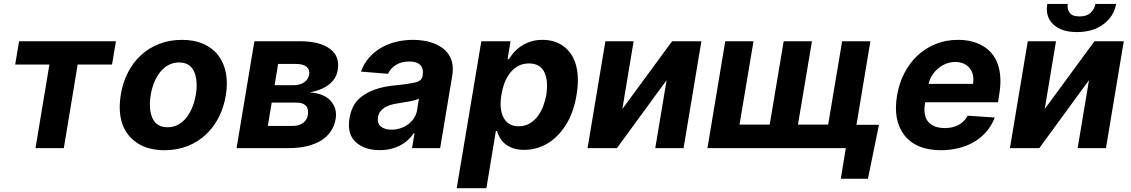

<svg xmlns="http://www.w3.org/2000/svg" viewBox="-20 -756 5771 980"><path d="M57.5 -426.5 77.4 -545.5H571.7L551.8 -426.5H376.4L305.8 0H161.2L232.2 -426.5Z M596.6 -273.1Q606.5 -333.8 632.5 -384.9Q658.4 -436.1 698.5 -473.4Q738.6 -510.7 791.7 -531.6Q844.8 -552.6 909.1 -552.6Q971.2 -552.6 1017.9 -532Q1064.6 -511.4 1093.6 -474.1Q1122.5 -436.8 1132.8 -384.4Q1143.1 -332 1132.5 -268.5Q1122.5 -208.1 1096.4 -157Q1070.3 -105.8 1030.2 -68.5Q990.1 -31.2 937 -10.3Q883.9 10.7 820 10.7Q736.9 10.7 681.8 -25.2Q625.7 -61.8 604.2 -124.1Q582.7 -186.4 596.6 -273.1ZM758.2 -152.7Q779.5 -106.5 834.9 -106.5Q857.2 -106.5 875.7 -113.6Q894.2 -120.7 909.3 -133Q924.4 -145.2 936.1 -161.6Q947.8 -177.9 956.5 -196.6Q965.2 -215.2 970.9 -235.1Q976.6 -255 979.8 -273.8Q990.8 -345.5 970.5 -391Q949.9 -437.1 893.8 -437.1Q871.8 -437.1 853.2 -430Q834.5 -422.9 819.4 -410.5Q804.3 -398.1 792.4 -381.6Q780.5 -365.1 771.8 -346.4Q763.1 -327.8 757.5 -307.9Q751.8 -288 748.9 -269.2Q737.9 -197.8 758.2 -152.7Z M1187.5 0 1278.4 -545.5H1510.7Q1611.5 -545.5 1663.7 -507.1Q1715.9 -468.8 1703.8 -398.1Q1700.3 -375.7 1688.7 -357.2Q1677.2 -338.8 1658.9 -324.4Q1640.6 -310 1615.8 -299.9Q1590.9 -289.8 1560.7 -284.4Q1633.9 -279.5 1668 -241.1Q1702.1 -202.1 1693.2 -148.8Q1688.2 -120 1675.8 -97.8Q1663.4 -75.6 1645.6 -59.1Q1627.8 -42.6 1605.5 -31.2Q1583.1 -19.9 1558.2 -13Q1533.4 -6 1507.3 -3Q1481.2 0 1455.6 0ZM1346.9 -113.3H1474.4Q1506.7 -113.3 1527 -128.6Q1547.2 -143.8 1551.5 -169.7Q1556.5 -199.9 1541.5 -216.1Q1526.6 -232.2 1494.3 -232.2H1366.8ZM1381.7 -321H1476.6Q1510.3 -321 1532.3 -335.8Q1554.3 -350.5 1558.2 -376.1Q1562.1 -400.9 1544.4 -415.3Q1526.6 -429.7 1491.1 -429.7H1399.5Z M1763.8 -152.3Q1774.1 -213.4 1808.6 -247.9Q1825.6 -264.9 1847.1 -277.5Q1868.6 -290.1 1892.9 -298.8Q1917.3 -307.5 1943.5 -312.7Q1969.8 -317.8 1996.8 -320.3Q2033.4 -323.9 2058.9 -327.8Q2084.5 -331.7 2100.9 -335.6Q2132.8 -343.4 2137.4 -369.3V-371.4Q2142.8 -405.9 2125.4 -424Q2108 -442.1 2069.2 -442.1Q2028.4 -442.1 2000.7 -424.5Q1973 -407 1960.2 -379.3L1822.4 -390.6Q1838.1 -432.9 1865.4 -463.4Q1892.8 -494 1927.9 -513.7Q1963.1 -533.4 2003.9 -543Q2044.7 -552.6 2087.4 -552.6Q2112.9 -552.6 2139.6 -548.8Q2166.2 -545.1 2190.9 -536Q2215.6 -527 2236.9 -511.9Q2258.2 -496.8 2272.7 -473.7Q2298.7 -432.9 2288 -367.9L2226.6 0H2083.1L2095.9 -75.6H2091.6Q2078.8 -56.5 2061.4 -40.7Q2044 -24.9 2022.2 -13.5Q2000.4 -2.1 1974.3 4.1Q1948.2 10.3 1918 10.3Q1840.9 10.3 1795.5 -30.9Q1750.7 -72.1 1763.8 -152.3ZM1978.7 -94.1Q2001.4 -94.1 2023.3 -101.2Q2045.1 -108.3 2062.9 -121.3Q2080.6 -134.2 2093 -152.9Q2105.5 -171.5 2109 -195L2118.3 -252.8Q2111.5 -248.6 2098.2 -244.9Q2084.9 -241.1 2069.2 -238.3Q2053.6 -235.4 2037.8 -233Q2022 -230.5 2009.9 -228.3Q1989.7 -225.5 1972.3 -220Q1954.9 -214.5 1941.8 -206Q1928.6 -197.4 1920.1 -185.4Q1911.6 -173.3 1909.1 -157.3Q1904.8 -126.4 1924 -110.3Q1943.2 -94.1 1978.7 -94.1Z M2311.1 204.5 2436.8 -545.5H2585.9L2570.7 -453.8H2577.4Q2587.4 -470.5 2602.5 -487.9Q2617.5 -505.3 2638.7 -519.7Q2659.8 -534.1 2687.1 -543.3Q2714.5 -552.6 2748.9 -552.6Q2810 -552.6 2854 -521.7Q2876.4 -506 2892.9 -482.6Q2909.4 -459.2 2918.7 -428.1Q2927.9 -397 2929.3 -358Q2930.8 -318.9 2922.9 -272Q2908 -180.8 2868.3 -118.3Q2827.4 -54.3 2772.9 -22.7Q2718.4 8.9 2654.8 8.9Q2621.8 8.9 2597.8 0.2Q2573.9 -8.5 2557.5 -22.2Q2541.2 -35.9 2531.4 -53.1Q2521.7 -70.3 2516.7 -87.4H2511L2462.7 204.5ZM2550.1 -155.9Q2573.2 -111.5 2627.5 -111.5Q2659.8 -111.5 2684.1 -126.2Q2708.5 -141 2725.7 -164.2Q2742.9 -187.5 2753.4 -216.3Q2763.8 -245 2768.5 -272.7Q2779.5 -344.5 2758.2 -388.1Q2736.5 -432.2 2680 -432.2Q2647.4 -432.2 2622.9 -418Q2598.4 -403.8 2581.3 -380.9Q2564.3 -358 2554 -329.5Q2543.7 -301.1 2539.4 -272.7Q2527.3 -199.9 2550.1 -155.9Z M3070 -545.5H3214.1L3156.6 -199.6L3410.5 -545.5H3560L3469.1 0H3324.6L3382.5 -346.9L3128.9 0H2979Z M3590.9 0 3681.8 -545.5H3826L3754.6 -120H3908.7L3980.1 -545.5H4124.3L4052.9 -120H4207L4278.4 -545.5H4422.6L4351.6 -119H4466.3L4410.2 156.2H4271.7L4297.2 0Z M4558.9 -270.2Q4569.2 -329.9 4595.3 -381.4Q4621.4 -432.9 4661.4 -470.9Q4701.3 -508.9 4754.1 -530.7Q4806.8 -552.6 4870.4 -552.6Q4942.8 -552.6 4995.7 -522Q5022.4 -506.7 5041.7 -483.7Q5061.1 -460.6 5072.3 -429.9Q5083.5 -399.1 5085.8 -360.6Q5088.1 -322.1 5080.6 -275.6L5073.9 -234H4702.4L4701.7 -230.1Q4696 -198.2 4700.3 -174.2Q4704.5 -150.2 4717.9 -134.2Q4731.2 -118.3 4753 -110.3Q4774.9 -102.3 4804 -102.3Q4842.7 -102.3 4872.5 -118.3Q4902.3 -134.2 4919.4 -165.5L5057.5 -156.2Q5040.8 -112.9 5012.4 -81.3Q4984 -49.7 4947.8 -29.3Q4911.6 -8.9 4869.3 0.9Q4827.1 10.7 4782.7 10.7Q4656.6 10.7 4596.9 -65Q4536.9 -141 4558.9 -270.2ZM4719.5 -327.8H4946.4Q4954.5 -376.4 4929.3 -408Q4904.1 -439.6 4855.1 -439.6Q4830.6 -439.6 4808.2 -430.6Q4785.9 -421.5 4767.8 -406.1Q4749.6 -390.6 4737 -370.4Q4724.4 -350.1 4719.5 -327.8Z M5225.9 -545.5H5370L5312.5 -199.6L5566.4 -545.5H5715.9L5625 0H5480.5L5538.4 -346.9L5284.8 0H5134.9ZM5325.6 -735.8H5430Q5426.1 -711.3 5438.9 -691.8Q5451.7 -672.2 5490.4 -672.2Q5528.1 -672.2 5547.6 -691.8Q5566.8 -710.9 5571.4 -735.8H5676.8Q5665.5 -671.9 5611.9 -632.1Q5558.2 -592.3 5477.3 -592.3Q5436.4 -592.3 5406.6 -602.1Q5376.8 -611.9 5355.5 -632.1Q5314.6 -671.5 5325.6 -735.8Z"/></svg>

Font: Inter P
Style: Bold Italic
Weight: 700
Italic angle: 9.39999°
Designer: Rasmus Andersson
Foundry: rsms
Version: Version 3.018;git-588b23468